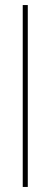

<svg xmlns="http://www.w3.org/2000/svg" viewBox="-20 -740 200 760"><path d="M70 0V-720H90V0Z"/></svg>

Font: DM Sans 18pt Thin
Style: Regular
Weight: 250
Designer: Colophon Foundry, Jonny Pinhorn
Foundry: Colophon Foundry
Version: Version 4.004;gftools[0.9.30]